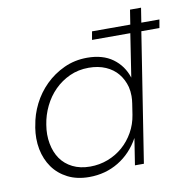

<svg xmlns="http://www.w3.org/2000/svg" viewBox="-82 -811 896 909"><g transform="rotate(-10 365.5 -356.5)"><path d="M637 -620 540 0H497L517 -128Q479 -59 416 -21Q353 17 275 17Q216 17 172 -5.5Q128 -28 101 -66Q74 -104 64 -154Q59 -180 59 -207Q59 -231 63 -257L65 -267Q73 -319 97.5 -368Q122 -417 161 -455.5Q200 -494 251 -517.5Q302 -541 362 -541Q437 -541 485 -506Q533 -471 552 -412L584 -620H400L407 -660H591L602 -730H655L644 -660H731L724 -620ZM288 -31Q333 -31 373.5 -46.5Q414 -62 445.5 -89.5Q477 -117 498.5 -155Q520 -193 527 -238L535 -290Q538 -309 538 -326Q538 -349 533 -370Q523 -407 500.5 -434.5Q478 -462 442.5 -477.5Q407 -493 361 -493Q311 -493 269.5 -474Q228 -455 196.5 -423.5Q165 -392 144.5 -350Q124 -308 117 -262Q113 -238 113 -216Q113 -193 117 -172Q125 -129 146.5 -98Q168 -67 204 -49Q240 -31 288 -31Z"/></g></svg>

Font: Sora ExtraLight
Style: Italic
Weight: 200
Designer: Jonathan Barnbrook, Juli√°n Moncada
Version: Version 1.000